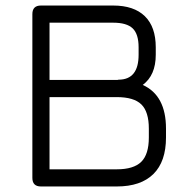

<svg xmlns="http://www.w3.org/2000/svg" viewBox="-20 -674 676 694"><path d="M128 0Q97 0 97 -31V-623Q97 -654 128 -654H389Q464 -654 503.5 -615.5Q543 -577 543 -503V-476Q543 -402 496 -367Q580 -329 580 -209V-177Q580 -90 534.5 -45Q489 0 402 0ZM402 -385H405Q406 -386 410 -386Q481 -387 481 -476V-503Q481 -551 459.5 -571.5Q438 -592 389 -592H159V-385ZM159 -62H402Q463 -62 490.5 -89Q518 -116 518 -177V-209Q518 -270 491 -296.5Q464 -323 402 -323H159Z"/></svg>

Font: Jura Medium
Style: Regular
Weight: 500
Designer: Daniel Johnson, Alexei Vanyashin
Foundry: Daniel Johnson
Version: Version 5.103